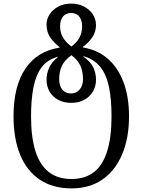

<svg xmlns="http://www.w3.org/2000/svg" viewBox="-20 -792 790 1064"><path d="M376 252Q273 252 201 204Q129 156 92 66.5Q55 -23 55 -148Q55 -315 121 -412Q187 -509 310 -528V-531Q281 -553 259.5 -583Q238 -613 238 -656Q238 -686 255 -712.5Q272 -739 303 -755.5Q334 -772 374 -772Q415 -772 446 -755.5Q477 -739 494.5 -712Q512 -685 512 -653Q512 -615 490.5 -584Q469 -553 439 -532V-529Q521 -516 578 -466Q635 -416 665 -335Q695 -254 695 -147Q695 -27 657 63Q619 153 548 202.5Q477 252 376 252ZM598 -147Q598 -244 583.5 -312Q569 -380 535 -422Q501 -464 442 -481V-478Q481 -451 496.5 -419.5Q512 -388 512 -350Q512 -314 495 -285Q478 -256 447.5 -239Q417 -222 375 -222Q334 -222 303 -238.5Q272 -255 255 -284Q238 -313 238 -350Q238 -384 252 -416Q266 -448 300 -474V-477Q243 -462 211 -419.5Q179 -377 165.5 -308.5Q152 -240 152 -147Q152 -32 176.5 45.5Q201 123 250.5 161.5Q300 200 376 200Q452 200 501 161.5Q550 123 574 45.5Q598 -32 598 -147ZM374 -274Q403 -274 421.5 -296Q440 -318 440 -353Q440 -396 425.5 -428Q411 -460 376 -486Q339 -460 323.5 -428Q308 -396 308 -354Q308 -316 325.5 -295Q343 -274 374 -274ZM376 -534Q407 -558 421 -585Q435 -612 435 -644Q435 -669 427.5 -686Q420 -703 406.5 -711.5Q393 -720 373 -720Q347 -720 330 -701.5Q313 -683 313 -645Q313 -612 328.5 -585Q344 -558 376 -534Z"/></svg>

Font: Noto Serif Georgian
Style: Regular
Weight: 400
Designer: Monotype Design Team, Akaki Razmadze
Foundry: Google LLC
Version: Version 2.002